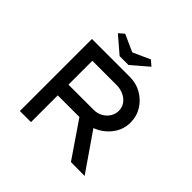

<svg xmlns="http://www.w3.org/2000/svg" viewBox="-211 -1102 1319 1319"><g transform="rotate(45 448.5 -443.0)"><path d="M152 0V-700H521Q582 -700 633 -671Q684 -642 715 -592.5Q746 -543 746 -482Q746 -421 713.5 -370.5Q681 -320 627 -290Q573 -260 508 -260H260V0ZM648 0 432 -316 546 -341 782 1ZM260 -364H505Q540 -364 569 -380Q598 -396 615 -423Q632 -450 632 -482Q632 -515 614 -540.5Q596 -566 564.5 -581Q533 -596 495 -596H260ZM370 -751 250 -854 288 -887 428 -824H398L538 -887L576 -854L456 -751Z"/></g></svg>

Font: Lexend Mega
Style: Regular
Weight: 400
Designer: Bonnie Shaver-Troup, Thomas Jockin
Foundry: Lexend
Version: Version 1.007